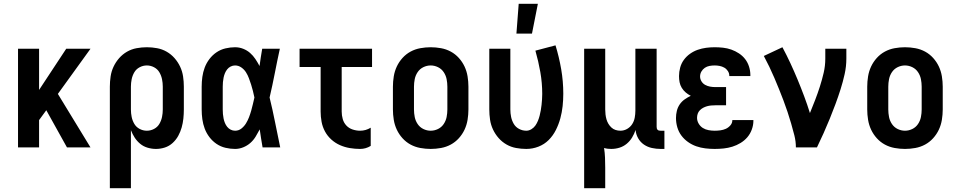

<svg xmlns="http://www.w3.org/2000/svg" viewBox="-20 -777 5040 1012"><path d="M75 0V-520H186V-303L329 -520H457L285 -282L457 0H333L224 -196L186 -144V0Z M559 215V-320Q559 -347 563 -374Q567 -401 578.5 -425.5Q590 -450 608 -470.5Q626 -491 649.5 -504.5Q673 -518 700 -523Q727 -528 754 -528Q781 -528 808 -523Q835 -518 858.5 -504.5Q882 -491 900 -470.5Q918 -450 929.5 -425.5Q941 -401 945 -374Q949 -347 949 -320V-200Q949 -176 946.5 -152Q944 -128 937.5 -105Q931 -82 919.5 -61Q908 -40 890 -23.5Q872 -7 849 0.5Q826 8 802 8Q780 8 758 1.5Q736 -5 719 -19Q702 -33 690 -51.5Q678 -70 670 -91V215ZM754 -88Q774 -88 792 -97.5Q810 -107 820 -124Q830 -141 834 -160.5Q838 -180 838 -200V-320Q838 -340 834 -359.5Q830 -379 820 -396Q810 -413 792 -422.5Q774 -432 754 -432Q734 -432 716 -422.5Q698 -413 688 -396Q678 -379 674 -359.5Q670 -340 670 -320V-200Q670 -180 674 -160.5Q678 -141 688 -124Q698 -107 716 -97.5Q734 -88 754 -88Z M1219 8Q1194 8 1168.5 2Q1143 -4 1121.5 -18.5Q1100 -33 1084 -54Q1068 -75 1059 -99Q1050 -123 1046.5 -148.5Q1043 -174 1043 -200V-320Q1043 -346 1046.5 -371.5Q1050 -397 1059 -421Q1068 -445 1084 -466Q1100 -487 1121.5 -501.5Q1143 -516 1168.5 -522Q1194 -528 1219 -528Q1241 -528 1261.5 -520Q1282 -512 1298 -498Q1314 -484 1326 -466Q1338 -448 1348 -429Q1351 -452 1354.5 -474.5Q1358 -497 1362 -520H1455Q1441 -456 1428.5 -391.5Q1416 -327 1401 -263Q1417 -198 1430 -132Q1443 -66 1457 0H1364Q1360 -24 1356 -48Q1352 -72 1349 -95Q1339 -76 1327.5 -57Q1316 -38 1299.5 -23.5Q1283 -9 1262 -0.5Q1241 8 1219 8ZM1219 -88Q1238 -88 1252.5 -99.5Q1267 -111 1276.5 -126.5Q1286 -142 1292.5 -159Q1299 -176 1304 -193.5Q1309 -211 1313 -228.5Q1317 -246 1321 -263Q1317 -281 1313 -298Q1309 -315 1303.5 -331.5Q1298 -348 1292 -364.5Q1286 -381 1276.5 -396Q1267 -411 1252 -421.5Q1237 -432 1219 -432Q1207 -432 1196 -426.5Q1185 -421 1177.5 -411.5Q1170 -402 1165.5 -391Q1161 -380 1158.5 -368Q1156 -356 1155 -344Q1154 -332 1154 -320V-200Q1154 -188 1155 -176Q1156 -164 1158.5 -152Q1161 -140 1165.5 -129Q1170 -118 1177.5 -108.5Q1185 -99 1196 -93.5Q1207 -88 1219 -88Z M1878 8Q1851 8 1824 3.5Q1797 -1 1772 -12Q1747 -23 1726.5 -41.5Q1706 -60 1693 -84Q1680 -108 1675 -135Q1670 -162 1670 -189V-424H1559V-520H1941V-424H1781V-189Q1781 -169 1786.5 -149.5Q1792 -130 1805.5 -115.5Q1819 -101 1838.5 -94.5Q1858 -88 1878 -88Q1893 -88 1907 -92Q1921 -96 1934 -104V-8Q1921 0 1907 4Q1893 8 1878 8Z M2250 8Q2223 8 2195.5 3Q2168 -2 2144 -15Q2120 -28 2101.5 -48.5Q2083 -69 2071.5 -93.5Q2060 -118 2055.5 -145.5Q2051 -173 2051 -200V-320Q2051 -347 2055.5 -374.5Q2060 -402 2071.5 -426.5Q2083 -451 2101.5 -471.5Q2120 -492 2144 -505Q2168 -518 2195.5 -523Q2223 -528 2250 -528Q2277 -528 2304.5 -523Q2332 -518 2356 -505Q2380 -492 2398.5 -471.5Q2417 -451 2428.5 -426.5Q2440 -402 2444.5 -374.5Q2449 -347 2449 -320V-200Q2449 -173 2444.5 -145.5Q2440 -118 2428.5 -93.5Q2417 -69 2398.5 -48.5Q2380 -28 2356 -15Q2332 -2 2304.5 3Q2277 8 2250 8ZM2250 -88Q2270 -88 2288.5 -97Q2307 -106 2318.5 -123Q2330 -140 2334 -160Q2338 -180 2338 -200V-320Q2338 -340 2334 -360Q2330 -380 2318.5 -397Q2307 -414 2288.5 -423Q2270 -432 2250 -432Q2230 -432 2211.5 -423Q2193 -414 2181.5 -397Q2170 -380 2166 -360Q2162 -340 2162 -320V-200Q2162 -180 2166 -160Q2170 -140 2181.5 -123Q2193 -106 2211.5 -97Q2230 -88 2250 -88Z M2754 8Q2727 8 2700 3Q2673 -2 2649.5 -15.5Q2626 -29 2608 -49.5Q2590 -70 2578.5 -94.5Q2567 -119 2563 -146Q2559 -173 2559 -200V-520H2670V-200Q2670 -180 2674 -160.5Q2678 -141 2688 -124Q2698 -107 2716 -97.5Q2734 -88 2754 -88Q2768 -88 2781 -96Q2794 -104 2802 -115.5Q2810 -127 2815.5 -140.5Q2821 -154 2824.5 -168Q2828 -182 2830.5 -196Q2833 -210 2834.5 -224.5Q2836 -239 2837 -253.5Q2838 -268 2838 -282Q2838 -340 2828 -397Q2818 -454 2802 -510L2908 -538Q2927 -476 2938 -412Q2949 -348 2949 -283Q2949 -250 2945.5 -217.5Q2942 -185 2933.5 -153.5Q2925 -122 2910 -92Q2895 -62 2872 -39Q2849 -16 2818 -4Q2787 8 2754 8ZM2702 -600 2714 -757H2815L2784 -600Z M3059 215V-520H3170V-200Q3170 -187 3171.5 -174Q3173 -161 3176.5 -148.5Q3180 -136 3186.5 -125Q3193 -114 3202.5 -105Q3212 -96 3224.5 -92Q3237 -88 3250 -88Q3269 -88 3285.5 -97.5Q3302 -107 3312 -122.5Q3322 -138 3325.5 -156.5Q3329 -175 3329 -194V-520H3441V-109Q3441 -104 3442 -100Q3443 -96 3446 -93Q3449 -90 3453 -89Q3457 -88 3462 -88H3482V8H3462Q3439 8 3416 3Q3393 -2 3374 -15Q3355 -28 3343.5 -48.5Q3332 -69 3330 -92Q3323 -71 3311.5 -52Q3300 -33 3283 -19Q3266 -5 3245 1.5Q3224 8 3202 8Q3193 8 3183.5 7Q3174 6 3164 3Q3168 29 3169 55Q3170 81 3170 107V215Z M3747 8Q3722 8 3697.5 5Q3673 2 3650 -6Q3627 -14 3606.5 -28.5Q3586 -43 3571.5 -62.5Q3557 -82 3550 -106Q3543 -130 3543 -155Q3543 -174 3547.5 -192.5Q3552 -211 3562.5 -226.5Q3573 -242 3588.5 -253Q3604 -264 3621 -272Q3607 -279 3594.5 -289.5Q3582 -300 3573.5 -314Q3565 -328 3562 -343.5Q3559 -359 3559 -376Q3559 -398 3565 -420.5Q3571 -443 3584.5 -461.5Q3598 -480 3617 -493.5Q3636 -507 3657.5 -514.5Q3679 -522 3701.5 -525Q3724 -528 3747 -528Q3769 -528 3791.5 -525.5Q3814 -523 3835 -515.5Q3856 -508 3875 -495.5Q3894 -483 3907.5 -465.5Q3921 -448 3928 -426Q3935 -404 3935 -382V-376H3824V-378Q3824 -391 3816.5 -402.5Q3809 -414 3797.5 -420.5Q3786 -427 3773 -429.5Q3760 -432 3747 -432Q3733 -432 3719.5 -429.5Q3706 -427 3695 -419.5Q3684 -412 3677 -400Q3670 -388 3670 -374Q3670 -360 3677.5 -348Q3685 -336 3697 -329.5Q3709 -323 3722.5 -320.5Q3736 -318 3750 -318H3807V-222H3750Q3739 -222 3728 -221Q3717 -220 3706.5 -217Q3696 -214 3686.5 -209Q3677 -204 3669 -196Q3661 -188 3657.5 -177.5Q3654 -167 3654 -156Q3654 -140 3662.5 -125.5Q3671 -111 3684.5 -102.5Q3698 -94 3714.5 -91Q3731 -88 3747 -88Q3762 -88 3777 -90Q3792 -92 3805.5 -98Q3819 -104 3829.5 -116Q3840 -128 3840 -143V-144H3951V-140Q3951 -117 3942.5 -94Q3934 -71 3919 -53.5Q3904 -36 3883.5 -23.5Q3863 -11 3840.5 -4Q3818 3 3794.5 5.5Q3771 8 3747 8Z M4175 0Q4175 -32 4167 -63.5Q4159 -95 4150 -126Q4141 -157 4131 -187Q4121 -217 4109.5 -247.5Q4098 -278 4086 -307.5Q4074 -337 4061.5 -366.5Q4049 -396 4035 -425Q4021 -454 4006 -482L4104 -528Q4126 -487 4146 -444Q4166 -401 4184 -357.5Q4202 -314 4218.5 -270Q4235 -226 4249 -181Q4263 -215 4276.5 -250Q4290 -285 4301.5 -321Q4313 -357 4321.5 -393.5Q4330 -430 4330 -468V-520H4441V-468Q4441 -427 4432 -386.5Q4423 -346 4410.5 -306.5Q4398 -267 4383.5 -228Q4369 -189 4353.5 -151Q4338 -113 4321 -75Q4304 -37 4286 0Z M4750 8Q4723 8 4695.5 3Q4668 -2 4644 -15Q4620 -28 4601.5 -48.5Q4583 -69 4571.5 -93.5Q4560 -118 4555.5 -145.5Q4551 -173 4551 -200V-320Q4551 -347 4555.5 -374.5Q4560 -402 4571.5 -426.5Q4583 -451 4601.5 -471.5Q4620 -492 4644 -505Q4668 -518 4695.5 -523Q4723 -528 4750 -528Q4777 -528 4804.5 -523Q4832 -518 4856 -505Q4880 -492 4898.5 -471.5Q4917 -451 4928.5 -426.5Q4940 -402 4944.5 -374.5Q4949 -347 4949 -320V-200Q4949 -173 4944.5 -145.5Q4940 -118 4928.5 -93.5Q4917 -69 4898.5 -48.5Q4880 -28 4856 -15Q4832 -2 4804.5 3Q4777 8 4750 8ZM4750 -88Q4770 -88 4788.5 -97Q4807 -106 4818.5 -123Q4830 -140 4834 -160Q4838 -180 4838 -200V-320Q4838 -340 4834 -360Q4830 -380 4818.5 -397Q4807 -414 4788.5 -423Q4770 -432 4750 -432Q4730 -432 4711.5 -423Q4693 -414 4681.5 -397Q4670 -380 4666 -360Q4662 -340 4662 -320V-200Q4662 -180 4666 -160Q4670 -140 4681.5 -123Q4693 -106 4711.5 -97Q4730 -88 4750 -88Z"/></svg>

Font: Iosevka Fixed
Style: Bold
Weight: 700
Monospace: yes
Designer: Belleve Invis
Foundry: Belleve Invis
Version: Version 32.3.0